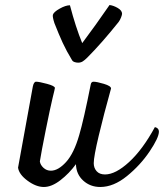

<svg xmlns="http://www.w3.org/2000/svg" viewBox="-20 -741 654 766"><path d="M614 -216Q614 -192 577 -137Q540 -82 486.5 -38.5Q433 5 380 5Q340 5 312 -20.5Q284 -46 283 -86Q256 -49 221 -22Q186 5 155 5Q124 5 90 -20Q56 -45 52 -72L111 -396Q115 -415 124 -415Q136 -415 167.5 -406.5Q199 -398 199 -390Q199 -387 190 -351Q180 -309 162.5 -222Q145 -135 139 -97Q141 -83 153.5 -71.5Q166 -60 183 -60Q212 -60 243.5 -94.5Q275 -129 296 -202Q314 -263 342 -404Q344 -415 353 -415Q366 -415 394.5 -406.5Q423 -398 423 -388Q394 -284 374 -200Q354 -116 354 -90Q354 -71 365.5 -58Q377 -45 399 -45Q441 -45 495 -94.5Q549 -144 598 -234Q614 -230 614 -216ZM467 -686Q467 -682 463 -671.5Q459 -661 453 -653Q385 -568 328 -511Q318 -501 310 -496Q302 -491 292 -491Q284 -491 277 -493.5Q270 -496 268 -500Q245 -538 230 -570.5Q215 -603 197 -649Q189 -674 191 -682Q194 -693 218 -706.5Q242 -720 259 -720Q282 -632 308 -569Q362 -641 417 -721Q433 -719 450 -709Q467 -699 467 -686Z"/></svg>

Font: Charmonman
Style: Bold
Weight: 700
Designer: Ekaluck Peanpanawate
Foundry: Cadson Demak Co.,Ltd.
Version: Version 1.000; ttfautohint (v1.6)